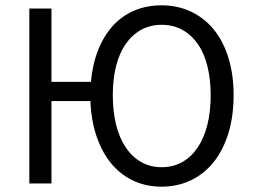

<svg xmlns="http://www.w3.org/2000/svg" viewBox="-20 -688 948 720"><path d="M586 12Q528 12 480 -10.5Q432 -33 397.5 -74.5Q363 -116 342.5 -175.5Q322 -235 319 -309H173V0H90V-656H173V-381H321Q327 -448 348.5 -501.5Q370 -555 404 -592Q438 -629 484 -648.5Q530 -668 586 -668Q646 -668 696 -644.5Q746 -621 781.5 -577.5Q817 -534 836.5 -471.5Q856 -409 856 -331Q856 -252 836.5 -188.5Q817 -125 781.5 -80.5Q746 -36 696 -12Q646 12 586 12ZM586 -61Q629 -61 663 -80Q697 -99 721 -134.5Q745 -170 757.5 -219.5Q770 -269 770 -331Q770 -392 757.5 -441Q745 -490 721 -524Q697 -558 663 -576.5Q629 -595 586 -595Q544 -595 510 -576.5Q476 -558 452 -524Q428 -490 415.5 -441Q403 -392 403 -331Q403 -269 415.5 -219.5Q428 -170 452 -134.5Q476 -99 510 -80Q544 -61 586 -61Z"/></svg>

Font: CV Source Sans
Style: Regular
Weight: 400
Designer: Paul D. Hunt
Foundry: Adobe Systems Incorporated
Version: Version 3.001